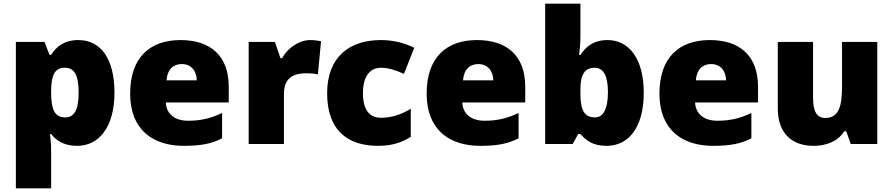

<svg xmlns="http://www.w3.org/2000/svg" viewBox="-20 -780 4838 1040"><path d="M404 -563C327 -563 284 -526 257 -483H248L221 -553H66V240H257V38C257 -1 254 -29 251 -54H257C281 -24 320 10 398 10C514 10 600 -89 600 -278C600 -462 526 -563 404 -563ZM332 -413C380 -413 406 -377 406 -280C406 -182 381 -144 333 -144C274 -144 257 -191 257 -279V-294C259 -373 276 -413 332 -413Z M958 -563C795 -563 685 -472 685 -273C685 -76 809 10 976 10C1072 10 1130 -3 1183 -31V-168C1122 -139 1068 -126 999 -126C921 -126 881 -167 878 -225H1219V-310C1219 -479 1119 -563 958 -563ZM965 -433C1017 -433 1045 -394 1046 -345H882C887 -406 920 -433 965 -433Z M1661 -563C1598 -563 1538 -519 1508 -465H1499L1469 -553H1327V0H1518V-272C1518 -372 1589 -383 1637 -383C1672 -383 1689 -380 1702 -377L1719 -557C1708 -559 1682 -563 1661 -563Z M2028 10C2104 10 2159 -9 2205 -39V-191C2156 -160 2099 -142 2044 -142C1986 -142 1946 -179 1946 -275C1946 -368 1985 -413 2043 -413C2085 -413 2122 -400 2168 -380L2224 -521C2172 -547 2111 -563 2043 -563C1876 -563 1752 -475 1752 -274C1752 -77 1860 10 2028 10Z M2564 -563C2401 -563 2291 -472 2291 -273C2291 -76 2415 10 2582 10C2678 10 2736 -3 2789 -31V-168C2728 -139 2674 -126 2605 -126C2527 -126 2487 -167 2484 -225H2825V-310C2825 -479 2725 -563 2564 -563ZM2571 -433C2623 -433 2651 -394 2652 -345H2488C2493 -406 2526 -433 2571 -433Z M3124 -588V-760H2933V0H3082L3112 -54H3124C3152 -23 3187 10 3265 10C3385 10 3467 -89 3467 -278C3467 -463 3386 -563 3271 -563C3196 -563 3152 -527 3124 -482H3117C3121 -513 3124 -549 3124 -588ZM3201 -413C3250 -413 3273 -368 3273 -280C3273 -191 3248 -144 3203 -144C3144 -144 3124 -185 3124 -271V-298C3124 -377 3148 -413 3201 -413Z M3825 -563C3662 -563 3552 -472 3552 -273C3552 -76 3676 10 3843 10C3939 10 3997 -3 4050 -31V-168C3989 -139 3935 -126 3866 -126C3788 -126 3748 -167 3745 -225H4086V-310C4086 -479 3986 -563 3825 -563ZM3832 -433C3884 -433 3912 -394 3913 -345H3749C3754 -406 3787 -433 3832 -433Z M4732 -553H4541V-311C4541 -201 4522 -141 4450 -141C4403 -141 4384 -179 4384 -251V-553H4193V-193C4193 -51 4277 10 4386 10C4454 10 4518 -13 4553 -69H4564L4588 0H4732Z"/></svg>

Font: Noto Sans Myanmar UI Black
Style: Regular
Weight: 900
Designer: Monotype Design Team
Foundry: Monotype Imaging Inc.
Version: Version 2.103